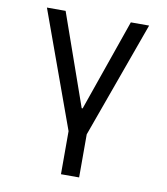

<svg xmlns="http://www.w3.org/2000/svg" viewBox="-83 -610 766 879"><g transform="rotate(10 300.0 -170.0)"><path d="M259.8 200.2V0L64 -540H150.9L300.8 -113.8H305.2L454.1 -540H539.1L344.2 0V200.2Z"/></g></svg>

Font: CommitMono
Style: Regular
Weight: 400
Monospace: yes
Designer: Eigil Nikolajsen
Foundry: Eigil Nikolajsen
Version: Version 1.143